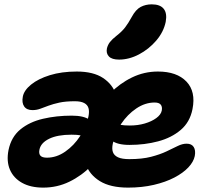

<svg xmlns="http://www.w3.org/2000/svg" viewBox="-20 -845 957 875"><path d="M563.8 10Q483 10 435.2 -19.5Q387.4 -49 370.6 -97.8Q353.8 -146.6 365.4 -204Q377 -261.6 406.8 -317.7Q436.6 -373.8 481.4 -419.5Q526.2 -465.2 581.7 -492.1Q637.2 -519 699.6 -519Q785.8 -519 829.5 -473.4Q873.2 -427.8 857.2 -347.6Q845.6 -288.6 803.7 -252.9Q761.8 -217.2 700.8 -200.9Q639.8 -184.6 570 -184.6Q514.8 -184.6 488.8 -204.8Q462.8 -225 468.4 -250.8Q471.2 -265 479.3 -272.1Q487.4 -279.2 503 -279.2Q513.8 -279.2 529.2 -276.1Q544.6 -273 571.6 -273Q608.2 -273 639.7 -282.2Q671.2 -291.4 692.3 -306.9Q713.4 -322.4 717.2 -341Q720.4 -358.2 712.6 -368Q704.8 -377.8 684.8 -377.8Q641.2 -377.8 601 -350.6Q560.8 -323.4 532.2 -280.6Q503.6 -237.8 494 -189.8Q489.2 -167.4 494.5 -152Q499.8 -136.6 517.7 -128.2Q535.6 -119.8 569.4 -119.8Q627.4 -119.8 668.3 -130.4Q709.2 -141 738.7 -155Q768.2 -169 789.7 -179.6Q811.2 -190.2 830.4 -190.2Q853.2 -190.2 862.8 -175.1Q872.4 -160 867.6 -133.8Q862 -107.2 838.2 -81.9Q814.4 -56.6 774.5 -35.8Q734.6 -15 681 -2.5Q627.4 10 563.8 10ZM177 10Q119.4 10 80.5 -11.8Q41.6 -33.6 25.2 -71.9Q8.8 -110.2 18.8 -161.2Q31.2 -221 72.9 -255.2Q114.6 -289.4 175.8 -303.7Q237 -318 307 -318Q361.2 -318 387.5 -299.6Q413.8 -281.2 410 -258Q406.4 -241.4 397.8 -233.1Q389.2 -224.8 374.4 -224.8Q363 -224.8 348.1 -228Q333.2 -231.2 306.2 -231.2Q242 -231.2 204 -212.6Q166 -194 159.8 -163.2Q156 -145.4 163.9 -135.9Q171.8 -126.4 193.8 -126.4Q237.6 -126.4 277.3 -154Q317 -181.6 345.2 -224.9Q373.4 -268.2 383 -313.6Q387.8 -336.8 383.3 -352.2Q378.8 -367.6 363.4 -375.6Q348 -383.6 321.2 -383.6Q278.8 -383.6 250.2 -377.3Q221.6 -371 201.2 -363.4Q180.8 -355.8 163.8 -349.5Q146.8 -343.2 128 -343.2Q101.8 -343.2 90.2 -359.9Q78.6 -376.6 84 -404.6Q89.4 -433.2 121.6 -459.5Q153.8 -485.8 207.3 -502.4Q260.8 -519 330 -519Q405.4 -519 449.8 -489.5Q494.2 -460 509.4 -411.8Q524.6 -363.6 513.2 -305.6Q501.6 -247.8 471.7 -191.6Q441.8 -135.4 396.7 -89.6Q351.6 -43.8 296.1 -16.9Q240.6 10 177 10ZM522.6 -573.4Q490 -573.4 476.4 -587.6Q462.8 -601.8 467.2 -624Q471 -640.4 481.2 -653.5Q491.4 -666.6 510.6 -681.6Q536.2 -701.6 550.5 -720.5Q564.8 -739.4 580.2 -767.4Q598.6 -801.6 621.1 -813.4Q643.6 -825.2 671.6 -825.2Q709.8 -825.2 726.1 -804.8Q742.4 -784.4 735.2 -745.4Q725.6 -699.2 692 -660Q658.4 -620.8 613.3 -597.1Q568.2 -573.4 522.6 -573.4Z"/></svg>

Font: Shantell Sans Light
Style: Italic
Weight: 300
Italic angle: -11°
Designer: Stephen Nixon, Anya Danilova, Shantell Martin
Foundry: Arrow Type
Version: Version 1.008;[ac192a2d6]